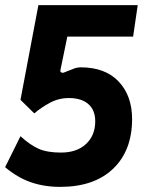

<svg xmlns="http://www.w3.org/2000/svg" viewBox="-24 -720 568 750"><path d="M211 10Q148 10 95.5 -8.5Q43 -27 -4 -67L56 -188Q93 -154 126.5 -139Q160 -124 214 -124Q276 -124 312 -157.5Q348 -191 348 -246Q348 -290 321 -313.5Q294 -337 245 -337Q205 -337 170 -318Q135 -299 110 -277L56 -330L126 -700H514L496 -577H239L212 -446Q211 -439 215.5 -437Q220 -435 224 -436L270 -454Q281 -457 291 -457Q387 -457 439.5 -401.5Q492 -346 492 -255Q492 -132 418 -61Q344 10 211 10Z"/></svg>

Font: Finlandica
Style: Bold Italic
Weight: 700
Italic angle: -8°
Designer: Niklas Ekholm, Juho Hiilivirta, Jaakko Suomalainen
Foundry: Helsinki Type Studio
Version: Version 1.064; ttfautohint (v1.8.4.7-5d5b)